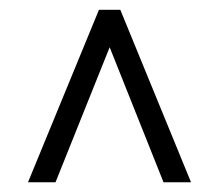

<svg xmlns="http://www.w3.org/2000/svg" viewBox="-20 -731 456 395"><path d="M205.6 -633.8 94.2 -356H37.6L183.6 -710.9H227.5L373 -356H316.4Z"/></svg>

Font: TypoPRO Roboto
Style: Regular
Weight: 300
Designer: Google
Version: Version 2.136; 2016